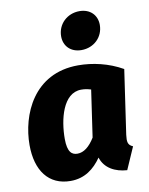

<svg xmlns="http://www.w3.org/2000/svg" viewBox="-92 -887 756 972"><g transform="rotate(-10 286.5 -400.5)"><path d="M361 -624C425 -624 474 -671 474 -734C474 -784 439 -820 384 -820C321 -820 271 -773 271 -710C271 -660 306 -624 361 -624ZM330 -551C100 -551 18 -350 18 -196C18 -65 79 19 192 19C265 19 314 -20 351 -73C369 -16 422 11 483 15L533 -99C506 -110 505 -128 509 -162L557 -492C485 -533 404 -551 330 -551ZM324 -427C344 -427 357 -424 374 -419L339 -178C312 -134 282 -111 250 -111C222 -111 199 -126 199 -196C199 -295 230 -427 324 -427Z"/></g></svg>

Font: Fira Sans ExtraBold
Style: Italic
Weight: 800
Italic angle: -8°
Designer: bBox Type GmbH & Carrois Corporate GbR & Edenspiekermann AG
Foundry: bBox Type GmbH & Carrois Corporate GbR & Edenspiekermann AG
Version: Version 4.301;PS 004.301;hotconv 1.0.88;makeotf.lib2.5.64775